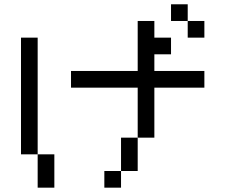

<svg xmlns="http://www.w3.org/2000/svg" viewBox="-20 -866 1040 886"><path d="M76.9 -692.3H153.8V-153.8H76.9ZM615.4 -769.2H692.3V-538.5H923.1V-461.5H692.3V-230.8H615.4V-461.5H307.7V-538.5H615.4ZM153.8 -153.8H230.8V0H153.8ZM615.4 -230.8V-76.9H538.5V-230.8ZM538.5 -76.9V0H461.5V-76.9ZM846.2 -769.2H923.1V-692.3H846.2ZM769.2 -846.2H846.2V-769.2H769.2ZM692.3 -692.3H769.2V-615.4H692.3ZM615.4 -769.2H692.3V-692.3H615.4Z"/></svg>

Font: Mintsoda - Lime Green 13x16
Style: Regular
Weight: 400
Designer: Mintsoda-15
Version: Version 1.0